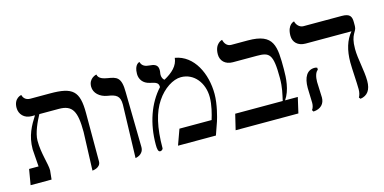

<svg xmlns="http://www.w3.org/2000/svg" viewBox="-61 -873 2387 1194"><g transform="rotate(-15 1133.0 -276.0)"><path d="M415 12C415 12 469 9 469 -33V-344C469 -487 430 -520 284 -520H158C131 -520 115 -534 109 -557C109 -557 60 -550 60 -487C60 -446 90 -413 137 -413H158.7C124.1 -358.6 90 -299.9 90 -212C90 -202 96 -135 98 -100H37L20 0H155L161 -58C161 -101 133 -173 133 -256C133 -306.1 165.8 -374.6 186.9 -413H312C400 -413 424 -368 424 -234Z M694 6C694 6 747 0 747 -51L741 -406C741 -504 710 -510 655 -519C634 -523 598 -529 593 -559C593 -559 542 -550 542 -494C542 -453 577 -421 626 -413C679 -405 704 -393 704 -336Z M1091 -533C1086 -483 1049 -448 994 -418C984 -424 978 -440 978 -453C978 -466 981 -468 981 -485C981 -522 951 -526 926 -528C906 -530 880 -534 872 -565C872 -565 838 -560 838 -497C838 -462 859 -432 900 -423C944 -414 955 -407 955 -381C879 -298 837 -178 837 -42C837 -14 840 5 854 5C863 5 872 -4 872 -9C872 -143 895 -237 939 -302C982 -367 1045 -407 1096 -407C1180 -407 1238 -333 1238 -241C1238 -191 1223 -135 1212 -100H1005L969 0H1213L1242 -83C1249 -104 1272 -185 1272 -252C1272 -383 1211 -513 1091 -533Z M1558 -520H1451C1424 -520 1409 -542 1404 -565C1404 -565 1355 -556 1355 -484C1355 -443 1384 -413 1433 -413H1587C1668 -413 1690 -399 1690 -243C1690 -181 1679 -142 1670 -100H1364L1340 0H1744L1767 -100H1685C1724 -156 1728 -234 1728 -289C1728 -438 1726 -520 1558 -520Z M1907 -159C1907 -191 1915 -221 1931 -231V-244C1926 -247 1920 -248 1914 -248C1865 -248 1841 -206 1841 -138C1841 -119 1844 -59 1844 -41C1844 -25 1839 -7 1831 2L1838 13C1887 10 1911 -19 1911 -58C1911 -77 1907 -140 1907 -159ZM2188 -296C2188 -396 2224 -394 2224 -434V-458C2224 -496 2214 -516 2161 -516H1915C1890 -516 1871 -537 1866 -560C1866 -560 1821 -553 1821 -479C1821 -438 1850 -408 1900 -408H2195C2157 -363 2138 -301 2138 -223C2138 -181 2145 -91 2145 -49C2145 -29 2141 -12 2133 2L2141 12C2187 5 2210 -27 2210 -85C2210 -151 2188 -230 2188 -296Z"/></g></svg>

Font: Libertinus Serif
Style: Regular
Weight: 400
Designer: Philipp H. Poll
Foundry: Khaled Hosny
Version: Version 6.2